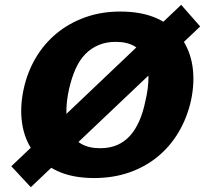

<svg xmlns="http://www.w3.org/2000/svg" viewBox="-20 -723 852 798"><path d="M108 55 27 -32 733 -703 812 -613ZM371 17Q282 17 219 -12Q156 -41 119 -92Q82 -143 72 -209.5Q62 -276 78 -351Q93 -422 128 -481.5Q163 -541 215 -584Q267 -627 334 -651Q401 -675 480 -675Q570 -675 633.5 -646Q697 -617 733.5 -565.5Q770 -514 780 -448Q790 -382 774 -306Q758 -234 722.5 -174Q687 -114 635 -71.5Q583 -29 516.5 -6Q450 17 371 17ZM396 -107Q437 -107 467.5 -120.5Q498 -134 520.5 -159Q543 -184 559 -220.5Q575 -257 584 -302Q597 -356 597 -401Q597 -446 583.5 -479Q570 -512 539.5 -530.5Q509 -549 461 -549Q422 -549 390.5 -536Q359 -523 335 -498.5Q311 -474 294.5 -437.5Q278 -401 267 -353Q255 -299 256 -254Q257 -209 272 -176Q287 -143 318 -125Q349 -107 396 -107Z"/></svg>

Font: Ysabeau Infant Black
Style: Italic
Weight: 900
Italic angle: -12°
Designer: Christian Thalmann (Catharsis Fonts)
Version: Version 2.001;gftools[0.9.30]; featfreeze: ss01,ss02,lnum